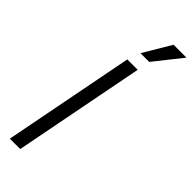

<svg xmlns="http://www.w3.org/2000/svg" viewBox="-302 -955 980 980"><g transform="rotate(45 188.0 -465.0)"><path d="M31 0H106L244 -710H169ZM194 -780H257L376 -930H283Z"/></g></svg>

Font: Uncut Sans
Style: Italic
Weight: 400
Italic angle: -11°
Designer: Kasper Nordkvist
Foundry: UNCUT.wtf
Version: Version 1.304;Glyphs 3.2 (3246)